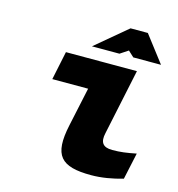

<svg xmlns="http://www.w3.org/2000/svg" viewBox="-103 -770 807 870"><g transform="rotate(15 300.0 -335.5)"><path d="M465 -126C420 -126 406 -148 416 -192L481 -500H148L120 -366H288L249 -184C217 -35 259 9 402 9C451 9 501 0 550 -14L577 -139C532 -130 503 -126 465 -126ZM255 -556H384L422 -581L449 -556H579L484 -680H403Z"/></g></svg>

Font: LT Wave Mono Black
Style: Italic
Weight: 900
Designer: Daniel Lyons
Version: Version 2.5 (Glyphs App)